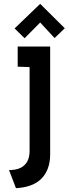

<svg xmlns="http://www.w3.org/2000/svg" viewBox="-20 -942 357 999"><path d="M317 -795 189 -922 56 -794 108 -743 189 -825 264 -744ZM241 -140V-700H72V-595L134 -593V-157Q134 -124 122 -102Q110 -80 86.5 -68.5Q63 -57 27 -57L63 37Q104 35 137 23.5Q170 12 193 -10Q216 -32 228.5 -64.5Q241 -97 241 -140Z"/></svg>

Font: Advent Pro
Style: Regular
Weight: 400
Designer: VivaRado, Andreas Kalpakidis
Foundry: VivaRado, Andreas Kalpakidis
Version: Version 3.000